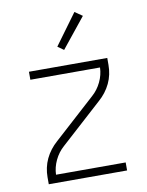

<svg xmlns="http://www.w3.org/2000/svg" viewBox="-85 -813 669 874"><g transform="rotate(-10 250.0 -376.0)"><path d="M69 0V-33Q69 -54 73.5 -75.5Q78 -97 87.5 -117Q97 -137 110.5 -154.5Q124 -172 140 -186L333 -361Q359 -384 374.5 -416.5Q390 -449 391 -483H69V-520H431V-488Q431 -466 426.5 -444.5Q422 -423 412.5 -403Q403 -383 389.5 -365.5Q376 -348 360 -334L167 -159Q141 -136 125.5 -103.5Q110 -71 109 -37H431V0ZM244 -590 216 -610 320 -752 355 -728Z"/></g></svg>

Font: Iosevka Curly Extralight
Style: Regular
Weight: 200
Monospace: yes
Designer: Belleve Invis
Foundry: Belleve Invis
Version: Version 22.1.2; ttfautohint (v1.8.4)